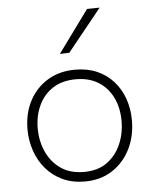

<svg xmlns="http://www.w3.org/2000/svg" viewBox="-55 -824 707 880"><g transform="rotate(-5 298.5 -384.0)"><path d="M300 9.5Q242.5 9.5 197.8 -11.5Q153 -32.5 122 -68.8Q91 -105 74.8 -152.2Q58.5 -199.5 58.5 -251Q58.5 -325 88.8 -382.2Q119 -439.5 173.2 -472.2Q227.5 -505 299.5 -505Q355.5 -505 399.5 -486Q443.5 -467 474.8 -432.2Q506 -397.5 522.5 -351.2Q539 -305 539 -251Q539 -178 509.5 -119Q480 -60 426.2 -25.2Q372.5 9.5 300 9.5ZM300 -34.5Q364.5 -34.5 406.8 -65.5Q449 -96.5 470.2 -146Q491.5 -195.5 491.5 -251Q491.5 -313.5 468.2 -360.8Q445 -408 402 -434.5Q359 -461 300 -461Q236.5 -461 193.2 -433Q150 -405 127.8 -357.2Q105.5 -309.5 105.5 -251Q105.5 -195.5 127 -146Q148.5 -96.5 191.8 -65.5Q235 -34.5 300 -34.5ZM236.5 -583Q272 -632 308 -681Q344 -730 378.5 -777.5L436.5 -778.5Q410.5 -745.5 384 -713.2Q357.5 -681 331.8 -648.8Q306 -616.5 280 -584.5Z"/></g></svg>

Font: Commissioner Thin ExtraLight
Style: Regular
Weight: 250
Version: Version 1.000